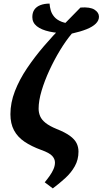

<svg xmlns="http://www.w3.org/2000/svg" viewBox="-20 -826 571 1069"><path d="M274 223 229 189Q244 171 257 152.5Q270 134 278 115.5Q286 97 286 79Q286 59 270.5 42Q255 25 210 9Q155 -11 116.5 -37Q78 -63 58 -100.5Q38 -138 38 -190Q38 -254 63 -318.5Q88 -383 130.5 -446Q173 -509 224 -568.5Q275 -628 328.5 -682.5Q382 -737 428 -784Q482 -788 506.5 -772Q531 -756 531 -733Q531 -712 513.5 -694.5Q496 -677 462.5 -663.5Q429 -650 380 -639Q347 -600 314.5 -546.5Q282 -493 255 -434.5Q228 -376 211.5 -320.5Q195 -265 195 -221Q195 -199 203.5 -179Q212 -159 234 -141.5Q256 -124 295 -108Q343 -89 369.5 -69.5Q396 -50 406.5 -28.5Q417 -7 417 18Q417 63 396.5 99.5Q376 136 343 166Q310 196 274 223ZM363 -640Q302 -640 256 -650Q210 -660 185 -680Q160 -700 160 -731Q160 -756 171.5 -772.5Q183 -789 205 -797.5Q227 -806 256 -806Q257 -788 262.5 -768.5Q268 -749 282.5 -732Q297 -715 324 -704.5Q351 -694 393 -694Z"/></svg>

Font: Noto Serif
Style: Italic
Weight: 400
Italic angle: -12°
Designer: Monotype Design Team
Foundry: Monotype Imaging Inc.
Version: Version 2.013